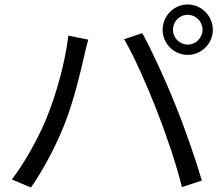

<svg xmlns="http://www.w3.org/2000/svg" viewBox="-20 -846 982 857"><path d="M33 -45 118 -9C174 -89 228 -192 265 -284C307 -386 342 -534 356 -597C360 -618 368 -647 374 -669L285 -687C272 -572 230 -420 187 -317C152 -233 96 -128 33 -45ZM534 -671C578 -597 639 -458 679 -355C721 -248 767 -113 792 -11L881 -40C855 -130 802 -283 761 -382C719 -488 655 -626 615 -698ZM706 -713C706 -651 756 -601 818 -601C879 -601 930 -651 930 -713C930 -775 879 -826 818 -826C756 -826 706 -775 706 -713ZM752 -713C752 -750 781 -780 818 -780C854 -780 884 -750 884 -713C884 -677 854 -647 818 -647C781 -647 752 -677 752 -713Z"/></svg>

Font: GenEiGothic-pro-Regular
Style: Regular
Weight: 400
Designer: Ryoko NISHIZUKA (kana & ideographs); Paul D. Hunt (Latin, Greek & Cyrillic); Wenlong ZHANG (bopomofo); Sandoll Communica
Foundry: Adobe Systems Incorporated; o_tamon
Version: Version 1.000.140830